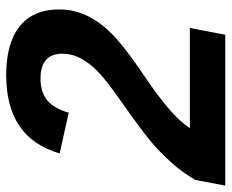

<svg xmlns="http://www.w3.org/2000/svg" viewBox="-99 -655 738 612"><g transform="rotate(-90 270.0 -349.0)"><path d="M486.8 -112.8 465.3 0H-15.6L2.4 -95.2Q14.6 -116.2 28.3 -135.3Q42 -154.3 57.6 -171.4Q78.6 -194.8 100.6 -215.6Q122.6 -236.3 157.5 -262.9Q192.4 -289.6 251 -330.6Q287.1 -356 311.8 -375.2Q336.4 -394.5 349.6 -407.7Q376 -434.1 390.4 -461.4Q404.8 -488.8 404.8 -519Q404.8 -553.7 385 -571.3Q365.2 -588.9 325.7 -588.9Q282.7 -588.9 256.3 -567.4Q230 -545.9 216.8 -499L86.9 -527.8Q112.8 -615.2 175.3 -656.7Q237.8 -698.2 335.4 -698.2Q403.8 -698.2 450.7 -679.2Q497.6 -660.2 521.7 -622.6Q545.9 -585 545.9 -528.8Q545.9 -481.9 525.4 -439.5Q511.7 -411.1 489.7 -384.8Q467.8 -358.4 429.7 -327.6Q391.6 -296.9 330.1 -255.4Q265.6 -211.4 227.3 -178.2Q189 -145 167.5 -112.8Z"/></g></svg>

Font: Arimo
Style: Italic
Weight: 400
Italic angle: -12°
Designer: Steve Matteson
Foundry: Monotype Imaging Inc.
Version: Version 1.33